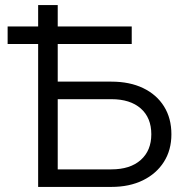

<svg xmlns="http://www.w3.org/2000/svg" viewBox="-20 -735 739 755"><path d="M130 0V-715H207V-56L195 -69H418Q492 -69 533.5 -106Q575 -143 575 -207Q575 -272 533.5 -308.5Q492 -345 418 -345H171V-414H418Q490 -414 543 -388.5Q596 -363 625 -316.5Q654 -270 654 -207Q654 -145 624.5 -98.5Q595 -52 542 -26Q489 0 418 0ZM10 -562V-631H498V-562Z"/></svg>

Font: Wix Madefor Display
Style: Regular
Weight: 400
Designer: Dalton Maag Ltd
Foundry: Dalton Maag Ltd
Version: Version 3.100